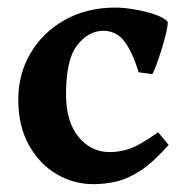

<svg xmlns="http://www.w3.org/2000/svg" viewBox="-20 -463 472 497"><path d="M416.5 -87.9Q377 -43 343.5 -21.2Q310.1 0.5 280.3 7.1Q250.5 13.7 221.7 13.7Q170.4 13.7 126.2 -12.5Q82 -38.6 54.7 -87.6Q27.3 -136.7 27.3 -205.1Q27.3 -271.5 59.1 -325.4Q90.8 -379.4 147.7 -411.4Q204.6 -443.4 279.3 -443.4Q299.3 -443.4 327.1 -438.7Q355 -434.1 379.4 -426Q403.8 -418 414.1 -406.7Q415 -400.9 410.9 -381.8Q406.7 -362.8 399.7 -339.6Q392.6 -316.4 385.5 -296.9Q378.4 -277.3 374 -271L338.9 -275.9Q321.8 -331.1 301 -357.2Q280.3 -383.3 247.1 -383.3Q209.5 -383.3 180.2 -346.4Q150.9 -309.6 150.9 -219.2Q150.9 -147.9 183.3 -108.6Q215.8 -69.3 264.2 -69.3Q290 -69.3 315.9 -78.1Q341.8 -86.9 389.2 -120.6Z"/></svg>

Font: Namdhinggo ExtraBold
Style: Regular
Weight: 800
Designer: Victor Gaultney
Foundry: SIL International
Version: Version 3.001